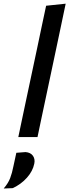

<svg xmlns="http://www.w3.org/2000/svg" viewBox="-78 -764 386 1070"><path d="M24 0Q35.5 -54.5 46.2 -105.5Q57 -156.5 70 -218L128.5 -493Q141.5 -555 154 -614.5Q166.5 -674 179 -732L288 -743.5Q275.5 -683.5 262.5 -622Q249.5 -560.5 235.5 -494L177 -218Q163.5 -155.5 153 -105Q142.5 -54.5 131 0ZM-57.5 286.5Q-32.5 257.5 -21.5 229Q-10.5 200.5 -3 161.5Q1 143 5 124.5Q9 106 13 87.5L64.5 83.5Q93 86 105.8 104.5Q118.5 123 113 148.5Q104.5 190 72.2 226.2Q40 262.5 -7 284.5Z"/></svg>

Font: Commissioner Medium
Style: Italic
Weight: 500
Italic angle: -12°
Designer: Kostas Bartsokas
Foundry: Kostas Bartsokas
Version: Version 1.000; ttfautohint (v1.8.3)